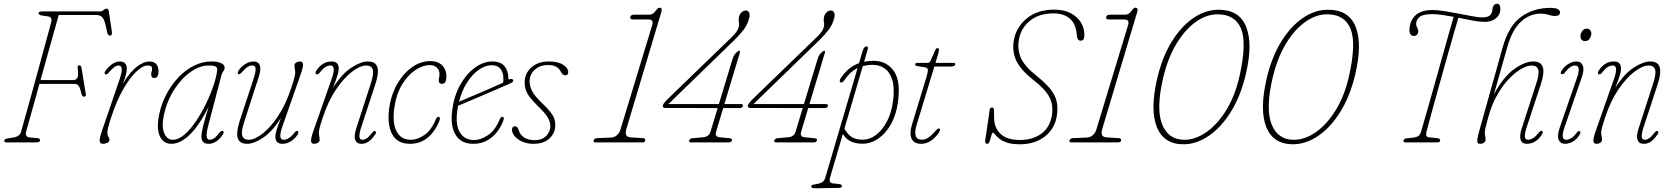

<svg xmlns="http://www.w3.org/2000/svg" viewBox="-20 -761 8926 1026"><path d="M186.5 -692Q188 -700 202.5 -700H513.5Q525.5 -700 533 -707.2Q540.5 -714.5 549.5 -714.5Q559 -714.5 561 -702.5L577.5 -594.5Q581 -570.5 567.5 -570.5Q556.5 -571 552.5 -589L545 -624Q538.5 -654.5 527.5 -667.8Q516.5 -681 492.5 -681H294Q293 -677 284 -645.2Q275 -613.5 261 -563.8Q247 -514 230.2 -453.8Q213.5 -393.5 196.5 -333H371.5Q386.5 -333 393.5 -345.5Q400.5 -358 395 -396.5Q393 -412 403 -412Q413.5 -412 415.5 -398.5L438.5 -258.5Q439.5 -251.5 436.5 -247.8Q433.5 -244 430 -244Q424.5 -244 420.5 -248.2Q416.5 -252.5 414 -264Q408 -292 400.2 -302.5Q392.5 -313 376.5 -313H191Q173 -249 157.5 -193.2Q142 -137.5 131.8 -101Q121.5 -64.5 120 -59Q111.5 -29.5 139 -26.5L177 -23Q195 -21.5 194 -12Q194 -7 190 -3.5Q186 0 174.5 0H15.5Q2 0 3 -9.5Q3.5 -18.5 19 -21L51 -26Q67 -28.5 77.5 -35.5Q88 -42.5 92.5 -57Q94.5 -64 104 -97.8Q113.5 -131.5 127.8 -182.8Q142 -234 158.5 -293.8Q175 -353.5 191.2 -413.2Q207.5 -473 221.2 -523.2Q235 -573.5 244 -606Q253 -638.5 254 -643.5Q260 -669.5 237.5 -673L202 -678.5Q185 -681.5 186.5 -692Z M542.5 -364.5Q535.5 -369 542 -379.5Q556.5 -402 577.5 -417.2Q598.5 -432.5 620 -432.5Q657.5 -432.5 657.5 -394Q657.5 -382.5 654 -366.8Q650.5 -351 637.5 -315Q675.5 -378.5 712.8 -405.5Q750 -432.5 776.5 -432.5Q827 -432.5 827 -380Q827 -344 804 -344Q788 -344 788 -363Q788 -371 790.2 -377.5Q792.5 -384 792.5 -395Q792.5 -411 769 -411Q742.5 -411 707.5 -377.5Q672.5 -344 637.2 -282Q602 -220 574.5 -135Q560.5 -92.5 557.2 -76.8Q554 -61 554 -53Q554 -34.5 559.5 -29.5Q565 -24.5 565 -14.5Q565 -4 554 1.8Q543 7.5 529.5 7.5Q514.5 7.5 512.8 -6.8Q511 -21 524.5 -60.5L620 -340Q644 -411 613.5 -411Q603 -411 590.5 -402Q578 -393 558.5 -370.5Q549 -360 542.5 -364.5Z M1092 -86.5Q1081 -44 1084.8 -29Q1088.5 -14 1100 -14Q1111.5 -14 1123.8 -22Q1136 -30 1152.5 -51.5Q1163 -65 1172 -60.5Q1179 -55 1170 -41Q1137.5 7.5 1094.5 7.5Q1056.5 7.5 1056.5 -31Q1056.5 -41 1059.2 -57.8Q1062 -74.5 1070.2 -105.8Q1078.5 -137 1095 -190Q1044 -89.5 993.8 -41Q943.5 7.5 896.5 7.5Q852.5 7.5 833.8 -33.8Q815 -75 831 -151.5Q843 -208 869.8 -258.5Q896.5 -309 934 -348.2Q971.5 -387.5 1016.5 -410Q1061.5 -432.5 1110 -432.5Q1141 -432.5 1160.5 -424Q1180 -415.5 1180.5 -400Q1180.5 -389.5 1173.2 -380Q1166 -370.5 1163.5 -360ZM856 -147.5Q842.5 -85.5 857.5 -49.8Q872.5 -14 903.5 -14Q933.5 -14 965.2 -41.2Q997 -68.5 1026.8 -112.5Q1056.5 -156.5 1081 -207Q1105.5 -257.5 1121.2 -305Q1137 -352.5 1140.5 -386Q1142 -399.5 1132.8 -405.2Q1123.5 -411 1095 -411Q1048 -411 999 -376.8Q950 -342.5 911.5 -283Q873 -223.5 856 -147.5Z M1571.5 -60Q1578 -54.5 1570.5 -42Q1557.5 -21 1535.8 -6.8Q1514 7.5 1489 7.5Q1451.5 7.5 1451.5 -31Q1451.5 -44 1457 -63Q1462.5 -82 1481.5 -131Q1434.5 -57 1385.5 -24.8Q1336.5 7.5 1301.5 7.5Q1259 7.5 1250.2 -24Q1241.5 -55.5 1261.5 -116.5L1335 -340Q1347 -376.5 1346 -393.8Q1345 -411 1328.5 -411Q1315.5 -411 1303 -403.2Q1290.5 -395.5 1274 -376.5Q1260 -360.5 1253.5 -365Q1250 -367.5 1250.8 -373Q1251.5 -378.5 1255 -384Q1267 -403.5 1289.5 -418Q1312 -432.5 1335 -432.5Q1360.5 -432.5 1368.2 -412Q1376 -391.5 1363 -351L1285 -110Q1267 -55 1275 -34.5Q1283 -14 1309 -14Q1341 -14 1383.2 -47Q1425.5 -80 1466.8 -142Q1508 -204 1536 -290Q1550 -333 1553.8 -348.5Q1557.5 -364 1557.5 -372Q1557.5 -384 1555.5 -392.5Q1553.5 -401 1553.5 -410.5Q1553.5 -421 1562.5 -426.8Q1571.5 -432.5 1583.5 -432.5Q1597.5 -432.5 1599.2 -418.5Q1601 -404.5 1587 -364.5L1489 -85Q1464 -14 1495.5 -14Q1508 -14 1521.8 -21.8Q1535.5 -29.5 1554 -52.5Q1565 -65.5 1571.5 -60Z M1669.5 -365Q1665.5 -367.5 1666.5 -373.2Q1667.5 -379 1671 -384.5Q1702.5 -432.5 1752.5 -432.5Q1790 -432.5 1790 -394Q1790 -381 1784.5 -361.5Q1779 -342 1759.5 -292Q1807 -367 1858 -399.8Q1909 -432.5 1945 -432.5Q1988 -432.5 1996.8 -401Q2005.5 -369.5 1985 -308.5L1911.5 -85Q1899.5 -48.5 1900.5 -31.2Q1901.5 -14 1918 -14Q1928 -14 1940 -22Q1952 -30 1970 -53Q1979.5 -65.5 1985.5 -60Q1993 -54 1985.5 -43.5Q1965.5 -15 1948.8 -3.8Q1932 7.5 1911.5 7.5Q1886 7.5 1878.2 -13Q1870.5 -33.5 1883.5 -74L1961.5 -315Q1979.5 -370 1971.5 -390.5Q1963.5 -411 1937.5 -411Q1905 -411 1861.5 -378Q1818 -345 1776 -283.2Q1734 -221.5 1705.5 -135Q1691.5 -92.5 1687.8 -76.8Q1684 -61 1684 -53Q1684 -41 1686 -32.8Q1688 -24.5 1688 -14.5Q1688 -4 1679 1.8Q1670 7.5 1658 7.5Q1644 7.5 1642.2 -6.8Q1640.5 -21 1654.5 -60.5L1752.5 -340Q1777.5 -411 1746 -411Q1717 -411 1689.5 -374Q1679 -360 1669.5 -365Z M2275.5 -413Q2238.5 -413 2198.5 -386Q2158.5 -359 2127.8 -307.8Q2097 -256.5 2087 -184.5Q2076 -103 2099.5 -58.5Q2123 -14 2176 -14Q2209.5 -14 2247.2 -39.2Q2285 -64.5 2309.5 -124.5Q2315 -137 2322.5 -137Q2327.5 -137 2330 -131.8Q2332.5 -126.5 2327 -113Q2315 -82.5 2294 -54.8Q2273 -27 2242.5 -9.8Q2212 7.5 2171.5 7.5Q2103.5 7.5 2076 -43Q2048.5 -93.5 2059.5 -181Q2068.5 -251 2100.5 -308.5Q2132.5 -366 2179.5 -400.2Q2226.5 -434.5 2279.5 -434.5Q2321 -434.5 2343.2 -411.5Q2365.5 -388.5 2365.5 -353Q2365.5 -313 2342 -313Q2324.5 -313 2324.5 -331.5Q2324.5 -339.5 2326.5 -346.8Q2328.5 -354 2328.5 -364.5Q2328.5 -386.5 2314.5 -399.8Q2300.5 -413 2275.5 -413Z M2668.5 -113Q2656.5 -82.5 2635 -54.8Q2613.5 -27 2582.2 -9.8Q2551 7.5 2509.5 7.5Q2444 7.5 2414.8 -40Q2385.5 -87.5 2396.5 -172.5Q2406 -247.5 2438.5 -306.2Q2471 -365 2516.8 -398.8Q2562.5 -432.5 2611 -432.5Q2655 -432.5 2675.8 -407.5Q2696.5 -382.5 2696.5 -343.5Q2696.5 -334.5 2704.5 -337.5Q2717.5 -342.5 2721.5 -334Q2726 -324.5 2710 -317Q2679 -303 2638 -285.2Q2597 -267.5 2555.2 -249.8Q2513.5 -232 2479.5 -217.5Q2445.5 -203 2428 -196Q2425.5 -182.5 2423.5 -169Q2413 -90.5 2438.5 -51.5Q2464 -12.5 2513.5 -12.5Q2547.5 -12.5 2586.8 -38.2Q2626 -64 2651 -124.5Q2656.5 -137 2664 -137Q2669 -137 2671.5 -131.8Q2674 -126.5 2668.5 -113ZM2607.5 -412.5Q2573.5 -412.5 2539 -388.5Q2504.5 -364.5 2476.2 -320.8Q2448 -277 2433 -217.5Q2457 -228 2498.2 -245.2Q2539.5 -262.5 2585.2 -282.2Q2631 -302 2668.5 -319Q2670 -328 2670 -341.5Q2670 -374 2654.2 -393.2Q2638.5 -412.5 2607.5 -412.5Z M2836.5 -12Q2877 -12 2899 -35Q2921 -58 2921 -87Q2921 -108.5 2908.2 -131.2Q2895.5 -154 2856.5 -192Q2826.5 -221.5 2810.8 -242.5Q2795 -263.5 2789.2 -281.8Q2783.5 -300 2783.5 -321.5Q2784 -368.5 2819.2 -400.5Q2854.5 -432.5 2913 -432.5Q2963 -432.5 2989.8 -414.5Q3016.5 -396.5 3016.5 -376Q3016.5 -358.5 3000.5 -358.5Q2993.5 -358.5 2987.8 -363.2Q2982 -368 2975 -381Q2958.5 -413.5 2909.5 -413.5Q2864.5 -413.5 2837.2 -388.2Q2810 -363 2810 -326.5Q2810 -303.5 2822 -277.2Q2834 -251 2874 -212.5Q2905.5 -183 2921.2 -162.5Q2937 -142 2942.2 -126Q2947.5 -110 2947.5 -93Q2947.5 -51.5 2917.2 -22Q2887 7.5 2830.5 7.5Q2797.5 7.5 2771.5 -4Q2745.5 -15.5 2730.8 -32.8Q2716 -50 2716 -67Q2716 -86.5 2732 -86.5Q2737.5 -86.5 2742.5 -82.5Q2747.5 -78.5 2751 -67Q2760 -38 2783 -25Q2806 -12 2836.5 -12Z M3362 -657Q3346.5 -657 3348 -670Q3350 -682.5 3369.5 -682.5H3449Q3468.5 -682.5 3481 -700Q3487.5 -709 3492.8 -714.5Q3498 -720 3504.5 -720Q3520.5 -720 3514.5 -698.5L3326.5 -69.5Q3321 -51 3326.5 -39.2Q3332 -27.5 3353.5 -26.5L3414.5 -23Q3429.5 -22.5 3428 -10Q3426.5 0 3411 0H3163Q3149 0 3152 -10.5Q3155.5 -22 3172.5 -23L3245.5 -26Q3264 -27 3277 -38.8Q3290 -50.5 3296 -70L3464.5 -624.5Q3470 -642.5 3464.8 -649.8Q3459.5 -657 3442 -657Z M3895 -447Q3901 -466 3910.5 -475.5L3915 -480Q3924.5 -489.5 3929.5 -489.5Q3937 -489.5 3933 -477.5L3851 -205H3939.5Q3951.5 -205 3949.5 -194.5Q3947 -183.5 3931.5 -183.5H3844.5L3806.5 -56.5Q3798.5 -30 3825.5 -27.5L3878 -22.5Q3894.5 -21 3891 -10.5Q3888 0 3874 0H3674Q3660.5 0 3662.5 -10.5Q3666.5 -21 3680.5 -22.5L3737.5 -27.5Q3768 -30 3776.5 -56.5L3815 -183.5L3537.5 -184Q3518.5 -184 3522.5 -198.5Q3525 -208 3540.5 -224.5L3888 -560.5Q3904.5 -576.5 3914 -589Q3923.5 -601.5 3927 -614.5Q3931.5 -630.5 3928.5 -644Q3925.5 -657.5 3929 -671.5Q3932.5 -685.5 3943 -695.2Q3953.5 -705 3966 -705Q3977 -705 3982.8 -693.8Q3988.5 -682.5 3983 -662.5Q3974 -629 3954.5 -603Q3935 -577 3903.5 -546L3552 -205H3821.5Z M4349.5 -447Q4355.5 -466 4365 -475.5L4369.5 -480Q4379 -489.5 4384 -489.5Q4391.5 -489.5 4387.5 -477.5L4305.5 -205H4394Q4406 -205 4404 -194.5Q4401.5 -183.5 4386 -183.5H4299L4261 -56.5Q4253 -30 4280 -27.5L4332.5 -22.5Q4349 -21 4345.5 -10.5Q4342.5 0 4328.5 0H4128.5Q4115 0 4117 -10.5Q4121 -21 4135 -22.5L4192 -27.5Q4222.5 -30 4231 -56.5L4269.5 -183.5L3992 -184Q3973 -184 3977 -198.5Q3979.5 -208 3995 -224.5L4342.5 -560.5Q4359 -576.5 4368.5 -589Q4378 -601.5 4381.5 -614.5Q4386 -630.5 4383 -644Q4380 -657.5 4383.5 -671.5Q4387 -685.5 4397.5 -695.2Q4408 -705 4420.5 -705Q4431.5 -705 4437.2 -693.8Q4443 -682.5 4437.5 -662.5Q4428.5 -629 4409 -603Q4389.5 -577 4358 -546L4006.5 -205H4276Z M4492.5 -333Q4482.5 -317 4473 -320.5Q4468.5 -322 4467.5 -327.8Q4466.5 -333.5 4470.5 -340Q4510.5 -402 4570.5 -423.5L4589 -487Q4596.5 -513 4610.5 -513Q4621.5 -513 4616.5 -496L4597.5 -431Q4621 -436 4648 -436Q4717 -436 4755.8 -382.2Q4794.5 -328.5 4778 -212.5Q4768.5 -145 4740.2 -95.8Q4712 -46.5 4672.5 -19.8Q4633 7 4589 7Q4554.5 7 4527.8 -5Q4501 -17 4484 -45L4416 186.5Q4407 216.5 4431 219L4463.5 222.5Q4479 224 4479 233.5Q4479 243 4463.5 243L4340.5 245Q4325.5 245.5 4320.2 242.8Q4315 240 4315 235.5Q4315 231 4319.2 228.2Q4323.5 225.5 4338 223.5Q4364.5 219.5 4375.2 211.5Q4386 203.5 4391 185.5L4562.5 -397Q4521.5 -377 4492.5 -333ZM4644 -414.5Q4615 -414.5 4590.5 -407.5L4492.5 -74Q4506.5 -46 4529.2 -30.2Q4552 -14.5 4591 -14.5Q4627.5 -14.5 4661 -39.8Q4694.5 -65 4718.8 -110.5Q4743 -156 4751.5 -216.5Q4761.5 -286.5 4749.2 -330Q4737 -373.5 4709 -394Q4681 -414.5 4644 -414.5Z M4924.5 -401 4883 -407.5Q4870 -409.5 4870 -416.5Q4870 -425 4883.5 -425H4936Q4947.5 -425 4951.5 -434L4977.5 -492.5Q4982.5 -504 4989.5 -504Q4997.5 -504 4997.5 -494.5Q4997.5 -487.5 4992.5 -470L4979 -425H5076Q5084.5 -425 5084.5 -418.5Q5084.5 -405.5 5059.5 -405.5H4973L4878 -93Q4854.5 -14.5 4907 -14.5Q4925 -14.5 4942.8 -26.8Q4960.5 -39 4981 -63.5Q4993 -78 5000.5 -73.5Q5004.5 -71.5 5003 -65.5Q5001.5 -59.5 4997.5 -53Q4978 -24.5 4954 -8.5Q4930 7.5 4903 7.5Q4863.5 7.5 4851.2 -20.2Q4839 -48 4852.5 -92L4931 -350.5Q4939.5 -378.5 4938 -388.8Q4936.5 -399 4924.5 -401Z M5429.5 10Q5387 10 5360.5 0.8Q5334 -8.5 5319.2 -21Q5304.5 -33.5 5297 -42.8Q5289.5 -52 5285.5 -52Q5281.5 -52 5277.8 -37Q5274 -22 5269 -7.2Q5264 7.5 5255 7.5Q5242 7.5 5245 -11.5L5268.5 -174Q5270.5 -186.5 5281 -186.5Q5291 -186.5 5291.5 -172.5L5292.5 -126Q5293.5 -77.5 5327.2 -45.2Q5361 -13 5430.5 -13Q5497.5 -13 5544 -46.2Q5590.5 -79.5 5601 -145Q5610 -200 5587.2 -242.8Q5564.5 -285.5 5500.5 -335Q5436 -385.5 5412 -434.5Q5388 -483.5 5397 -542Q5408.5 -614 5465.8 -661.8Q5523 -709.5 5613.5 -709.5Q5666.5 -709.5 5702.8 -690Q5739 -670.5 5757.5 -638.8Q5776 -607 5774.5 -569Q5773.5 -543.5 5755 -543.5Q5746.5 -543.5 5741.5 -549.8Q5736.5 -556 5735.5 -563.5L5732.5 -587.5Q5726 -638.5 5694 -664Q5662 -689.5 5610 -689.5Q5530 -689.5 5481.5 -648.2Q5433 -607 5424 -544.5Q5416.5 -494.5 5435.8 -450.8Q5455 -407 5517 -357.5Q5566 -318.5 5592.2 -286Q5618.5 -253.5 5626.2 -220Q5634 -186.5 5628 -145Q5617.5 -74 5564 -32Q5510.5 10 5429.5 10Z M5905 -657Q5889.5 -657 5891 -670Q5893 -682.5 5912.5 -682.5H5992Q6011.5 -682.5 6024 -700Q6030.5 -709 6035.8 -714.5Q6041 -720 6047.5 -720Q6063.5 -720 6057.5 -698.5L5869.5 -69.5Q5864 -51 5869.5 -39.2Q5875 -27.5 5896.5 -26.5L5957.5 -23Q5972.5 -22.5 5971 -10Q5969.5 0 5954 0H5706Q5692 0 5695 -10.5Q5698.5 -22 5715.5 -23L5788.5 -26Q5807 -27 5820 -38.8Q5833 -50.5 5839 -70L6007.5 -624.5Q6013 -642.5 6007.8 -649.8Q6002.5 -657 5985 -657Z M6491.5 -709Q6603 -709 6639.2 -617.8Q6675.5 -526.5 6637.5 -365Q6609.5 -246.5 6557 -162.8Q6504.5 -79 6438.5 -34.5Q6372.5 10 6304.5 10Q6199.5 10 6162.2 -80.8Q6125 -171.5 6163 -338Q6189 -452 6239.5 -535.2Q6290 -618.5 6355.5 -663.8Q6421 -709 6491.5 -709ZM6603.5 -353.5Q6643.5 -530 6612 -607.2Q6580.5 -684.5 6486.5 -684.5Q6427 -684.5 6369.5 -643.5Q6312 -602.5 6266.5 -527Q6221 -451.5 6196 -347Q6157 -181 6189.8 -97.5Q6222.5 -14 6309 -14Q6368 -14 6426.5 -54.8Q6485 -95.5 6532.2 -171.5Q6579.5 -247.5 6603.5 -353.5Z M7076.5 -709Q7188 -709 7224.2 -617.8Q7260.5 -526.5 7222.5 -365Q7194.5 -246.5 7142 -162.8Q7089.5 -79 7023.5 -34.5Q6957.5 10 6889.5 10Q6784.5 10 6747.2 -80.8Q6710 -171.5 6748 -338Q6774 -452 6824.5 -535.2Q6875 -618.5 6940.5 -663.8Q7006 -709 7076.5 -709ZM7188.5 -353.5Q7228.5 -530 7197 -607.2Q7165.5 -684.5 7071.5 -684.5Q7012 -684.5 6954.5 -643.5Q6897 -602.5 6851.5 -527Q6806 -451.5 6781 -347Q6742 -181 6774.8 -97.5Q6807.5 -14 6894 -14Q6953 -14 7011.5 -54.8Q7070 -95.5 7117.2 -171.5Q7164.5 -247.5 7188.5 -353.5Z M7601.5 -52Q7597.5 -28.5 7617 -27L7658.5 -23Q7676 -21 7676 -11Q7676 0 7660.5 0H7490.5Q7478 0 7480 -10Q7481.5 -20.5 7498.5 -22L7531.5 -25.5Q7550.5 -27.5 7560.2 -35Q7570 -42.5 7575 -61.5Q7580 -78.5 7592.2 -121Q7604.5 -163.5 7621.2 -222.2Q7638 -281 7656.2 -346.5Q7674.5 -412 7692.2 -475Q7710 -538 7724.5 -589.5Q7739 -641 7748 -671Q7716.5 -677 7687.2 -681.2Q7658 -685.5 7634.5 -685.5Q7584.5 -685.5 7566.2 -671Q7548 -656.5 7547.5 -633Q7547 -624 7553.2 -613.2Q7559.5 -602.5 7558.5 -589Q7558 -582 7552 -575.5Q7546 -569 7536 -569Q7511.5 -569 7511.5 -601Q7513 -649 7543.2 -678.2Q7573.5 -707.5 7634.5 -707.5Q7661 -707.5 7699 -701.5Q7737 -695.5 7776.8 -687.8Q7816.5 -680 7849.8 -674Q7883 -668 7900 -668Q7922 -668 7933.5 -673.8Q7945 -679.5 7950 -690Q7955 -701 7955.2 -708.5Q7955.5 -716 7957 -720.5Q7963 -741 7978.5 -741Q7999 -741 7997.5 -710.5Q7997 -682.5 7973.8 -663.2Q7950.5 -644 7911.5 -644Q7887.5 -644 7850.5 -651Q7813.5 -658 7773 -666Q7764.5 -636.5 7749.5 -584.8Q7734.5 -533 7716.5 -469Q7698.5 -405 7680 -338.5Q7661.5 -272 7645 -212.8Q7628.5 -153.5 7617 -110.5Q7605.5 -67.5 7601.5 -52Z M7933 -135Q7921.5 -92.5 7918 -76.8Q7914.5 -61 7914.5 -53Q7914.5 -41 7916.5 -32.8Q7918.5 -24.5 7918.5 -14.5Q7918.5 -4 7909.5 1.8Q7900.5 7.5 7888.5 7.5Q7874.5 7.5 7874 -6.2Q7873.5 -20 7884.5 -60.5L8009.5 -507Q8042.5 -624.5 8109.5 -671.8Q8176.5 -719 8264.5 -719Q8295 -719 8305.8 -711.5Q8316.5 -704 8316.5 -695.5Q8316.5 -675.5 8288 -675.5Q8273.5 -675.5 8255 -681.8Q8236.5 -688 8211.5 -688Q8155 -688 8108 -645.5Q8061 -603 8034.5 -509L7963 -256.5Q8014.5 -352 8072 -392.2Q8129.5 -432.5 8173 -432.5Q8216 -432.5 8224.8 -401Q8233.5 -369.5 8213 -308.5L8139.5 -85Q8127.5 -48.5 8128.5 -31.2Q8129.5 -14 8146 -14Q8157 -14 8171.2 -22Q8185.5 -30 8202.5 -52Q8214 -66 8221 -60.5Q8228.5 -54.5 8219 -41Q8186 7.5 8139.5 7.5Q8114 7.5 8106.2 -13Q8098.5 -33.5 8111.5 -74L8189.5 -315Q8207.5 -370 8199.5 -390.5Q8191.5 -411 8165.5 -411Q8141 -411 8108.8 -392.5Q8076.5 -374 8042.8 -338.8Q8009 -303.5 7980 -252.2Q7951 -201 7933 -135Z M8449.5 -541Q8440 -541 8432.8 -548Q8425.5 -555 8425.5 -568Q8425.5 -581.5 8434.8 -594.8Q8444 -608 8459.5 -608Q8469.5 -608 8476.5 -601Q8483.5 -594 8483.5 -581Q8483.5 -567.5 8474.5 -554.2Q8465.5 -541 8449.5 -541ZM8340 -79.5Q8317.5 -14 8350 -14Q8361 -14 8375 -21.8Q8389 -29.5 8405 -51Q8414.5 -64 8422.5 -59.5Q8426 -57.5 8425.2 -51.5Q8424.5 -45.5 8420.5 -40Q8405 -15.5 8384.5 -4Q8364 7.5 8343.5 7.5Q8318 7.5 8309 -14.2Q8300 -36 8315 -79.5L8407 -345.5Q8418 -376.5 8415.8 -393.8Q8413.5 -411 8397 -411Q8384 -411 8371.2 -402.5Q8358.5 -394 8341 -372Q8332 -361 8324 -365.5Q8316 -371 8325.5 -384Q8340 -406.5 8361 -419.5Q8382 -432.5 8403.5 -432.5Q8429 -432.5 8438 -410.5Q8447 -388.5 8432.5 -347.5Z M8522 -365Q8518 -367.5 8519 -373.2Q8520 -379 8523.5 -384.5Q8555 -432.5 8605 -432.5Q8642.5 -432.5 8642.5 -394Q8642.5 -381 8637 -361.5Q8631.5 -342 8612 -292Q8659.5 -367 8710.5 -399.8Q8761.5 -432.5 8797.5 -432.5Q8840.5 -432.5 8849.2 -401Q8858 -369.5 8837.5 -308.5L8764 -85Q8752 -48.5 8753 -31.2Q8754 -14 8770.5 -14Q8780.5 -14 8792.5 -22Q8804.5 -30 8822.5 -53Q8832 -65.5 8838 -60Q8845.5 -54 8838 -43.5Q8818 -15 8801.2 -3.8Q8784.5 7.5 8764 7.5Q8738.5 7.5 8730.8 -13Q8723 -33.5 8736 -74L8814 -315Q8832 -370 8824 -390.5Q8816 -411 8790 -411Q8757.5 -411 8714 -378Q8670.5 -345 8628.5 -283.2Q8586.5 -221.5 8558 -135Q8544 -92.5 8540.2 -76.8Q8536.5 -61 8536.5 -53Q8536.5 -41 8538.5 -32.8Q8540.5 -24.5 8540.5 -14.5Q8540.5 -4 8531.5 1.8Q8522.5 7.5 8510.5 7.5Q8496.5 7.5 8494.8 -6.8Q8493 -21 8507 -60.5L8605 -340Q8630 -411 8598.5 -411Q8569.5 -411 8542 -374Q8531.5 -360 8522 -365Z"/></svg>

Font: Fraunces 144pt S100 Thin
Style: Italic
Weight: 100
Italic angle: -16°
Version: Version 1.000; ttfautohint (v1.8.3)